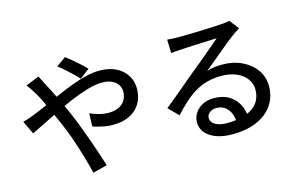

<svg xmlns="http://www.w3.org/2000/svg" viewBox="-104 -1087 2208 1414"><g transform="rotate(-15 1000.0 -380.5)"><path d="M542 -635Q524 -655 498 -679.5Q472 -704 445 -728Q418 -752 397 -767L470 -819Q487 -806 514.5 -783Q542 -760 570 -735Q598 -710 615 -691ZM244 -731Q249 -722 255.5 -708.5Q262 -695 269 -681.5Q276 -668 281 -659Q311 -603 344.5 -533Q378 -463 407 -397Q426 -353 447.5 -297Q469 -241 490 -181.5Q511 -122 529.5 -67Q548 -12 561 30L452 58Q437 -3 416 -75Q395 -147 370 -219Q345 -291 317 -354Q295 -404 274 -451Q253 -498 233.5 -539Q214 -580 195 -612Q185 -628 170 -651Q155 -674 142 -690ZM50 -438Q75 -444 101 -453Q127 -462 140 -468Q187 -486 241.5 -510.5Q296 -535 353.5 -560.5Q411 -586 469.5 -608Q528 -630 583.5 -643.5Q639 -657 688 -657Q761 -657 813 -631Q865 -605 893.5 -560Q922 -515 922 -459Q922 -396 894.5 -348Q867 -300 814 -272.5Q761 -245 684 -245Q642 -245 601.5 -254Q561 -263 532 -273L535 -373Q566 -359 602.5 -349Q639 -339 675 -339Q722 -339 754 -355Q786 -371 802.5 -399Q819 -427 819 -463Q819 -491 804 -514.5Q789 -538 759 -552.5Q729 -567 685 -567Q635 -567 573 -549Q511 -531 443.5 -502.5Q376 -474 311 -442Q246 -410 190.5 -382Q135 -354 98 -337Z M1230 -748Q1249 -746 1270.5 -745Q1292 -744 1310 -744Q1325 -744 1358.5 -744.5Q1392 -745 1434.5 -746Q1477 -747 1519 -748.5Q1561 -750 1594.5 -752Q1628 -754 1644 -755Q1671 -757 1685.5 -759Q1700 -761 1708 -764L1763 -692Q1748 -682 1732 -672Q1716 -662 1700 -649Q1681 -635 1650.5 -610.5Q1620 -586 1585 -556.5Q1550 -527 1516 -499Q1482 -471 1455 -449Q1485 -459 1515 -462.5Q1545 -466 1575 -466Q1658 -466 1724 -434Q1790 -402 1828 -348Q1866 -294 1866 -223Q1866 -144 1824.5 -82Q1783 -20 1704.5 15Q1626 50 1514 50Q1445 50 1393 31Q1341 12 1312.5 -22.5Q1284 -57 1284 -102Q1284 -139 1304.5 -171.5Q1325 -204 1362.5 -223.5Q1400 -243 1449 -243Q1517 -243 1562.5 -215.5Q1608 -188 1632.5 -143Q1657 -98 1659 -45L1568 -32Q1565 -92 1533.5 -130Q1502 -168 1449 -168Q1417 -168 1396.5 -151Q1376 -134 1376 -111Q1376 -78 1409.5 -59Q1443 -40 1496 -40Q1581 -40 1641 -61.5Q1701 -83 1732 -124.5Q1763 -166 1763 -225Q1763 -272 1735 -309Q1707 -346 1658 -366.5Q1609 -387 1546 -387Q1486 -387 1436.5 -373.5Q1387 -360 1344 -334.5Q1301 -309 1259.5 -271.5Q1218 -234 1174 -186L1101 -260Q1131 -284 1167 -314Q1203 -344 1239.5 -374.5Q1276 -405 1308.5 -432.5Q1341 -460 1363 -478Q1384 -495 1414 -519.5Q1444 -544 1476 -571Q1508 -598 1537 -622.5Q1566 -647 1585 -664Q1569 -663 1541 -662Q1513 -661 1479.5 -659.5Q1446 -658 1412 -656.5Q1378 -655 1350 -653.5Q1322 -652 1307 -651Q1289 -650 1269.5 -648.5Q1250 -647 1233 -645Z"/></g></svg>

Font: Noto Sans SC Thin Medium
Style: Regular
Weight: 500
Version: Version 2.004-H2;hotconv 1.0.118;makeotfexe 2.5.65603